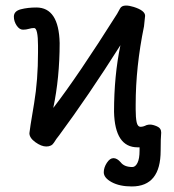

<svg xmlns="http://www.w3.org/2000/svg" viewBox="-20 -509 626 692"><path d="M455 163Q411 163 382.5 147.5Q354 132 354 112Q354 95 365 78Q376 61 389 61Q402 61 415 76Q428 93 457 93Q468 93 475.5 78Q483 63 483 34V22H476Q394 22 391 -106Q391 -236 414 -346Q298 -163 193 -21Q183 -9 174.5 5Q166 19 147 19Q129 19 107.5 3.5Q86 -12 86 -29Q86 -36 103 -137Q117 -221 117 -320V-345Q117 -375 113.5 -391.5Q110 -408 103 -408Q94 -408 84 -405Q74 -402 63 -402Q50 -402 40 -417Q30 -432 30 -449Q30 -469 55 -475.5Q80 -482 111 -482Q192 -482 195 -354Q195 -229 172 -120Q260 -234 402 -459Q407 -467 412.5 -478Q418 -489 434 -489Q446 -489 462 -484Q503 -471 503 -452L499 -414Q469 -268 469 -132V-115Q469 -85 472.5 -68.5Q476 -52 487 -52Q496 -52 508 -58Q514 -60 521 -60Q531 -60 546 -53.5Q561 -47 561 -31Q559 -11 559 34Q559 163 455 163Z"/></svg>

Font: LXGW WenKai Lite
Style: Bold
Weight: 700
Designer: LXGW / Fontworks Inc.
Foundry: LXGW / Fontworks Inc.
Version: Version 1.330;April 28, 2024